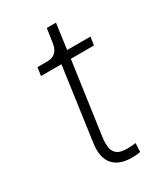

<svg xmlns="http://www.w3.org/2000/svg" viewBox="-166 -728 712 813"><g transform="rotate(-30 190.0 -322.0)"><path d="M236 6Q173 6 144 -28Q115 -62 124 -128L174 -486H74L80 -526H128Q179 -526 187 -582L197 -650H242L225 -526H339L333 -486H220L169 -124Q167 -106 169 -85.5Q171 -65 186 -51Q201 -37 238 -37Q248 -37 260 -38Q272 -39 279 -40L277 2Q267 5 254 5.5Q241 6 236 6Z"/></g></svg>

Font: Plus Jakarta Sans ExtraLight
Style: Italic
Weight: 200
Italic angle: -8°
Designer: Gumpita Rahayu
Foundry: Tokotype
Version: Version 2.071; ttfautohint (v1.8.4.7-5d5b);gftools[0.9.29]